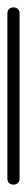

<svg xmlns="http://www.w3.org/2000/svg" viewBox="-20 -500 73 520"><path d="M0 -17H33V-464H0ZM17 -33Q9 -33 4.5 -28.5Q0 -24 0 -17Q0 -9 4.5 -4.5Q9 0 17 0Q24 0 28.5 -4.5Q33 -9 33 -17Q33 -24 28.5 -28.5Q24 -33 17 -33ZM17 -480Q9 -480 4.5 -475.5Q0 -471 0 -464Q0 -456 4.5 -451.5Q9 -447 17 -447Q24 -447 28.5 -451.5Q33 -456 33 -464Q33 -471 28.5 -475.5Q24 -480 17 -480Z"/></svg>

Font: Wavefont Light
Style: Regular
Weight: 300
Version: Version 3.004;gftools[0.9.33]